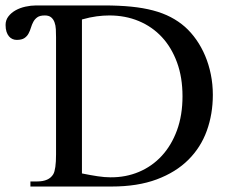

<svg xmlns="http://www.w3.org/2000/svg" viewBox="-35 -682 836 702"><path d="M743.2 -335Q743.2 -265.1 721.2 -204.1Q699.2 -143.1 653.6 -97.7Q607.9 -52.2 538.1 -26.1Q468.3 0 372.6 0H76.2V-18.6H101.1Q144 -18.6 159.7 -44.9Q169.9 -62 169.9 -117.7V-545.4Q169.9 -560.5 169.2 -575Q168.5 -589.4 164.3 -600.6Q160.2 -611.8 151.9 -618.7Q143.6 -625.5 128.9 -625.5Q110.8 -625.5 101.6 -618.9Q92.3 -612.3 86.9 -602.3Q81.5 -592.3 78.1 -580.8Q74.7 -569.3 69.3 -559.3Q64 -549.3 54.2 -542.7Q44.4 -536.1 25.9 -536.1Q18.1 -536.1 10.7 -539.3Q3.4 -542.5 -2.2 -549.1Q-7.8 -555.7 -11.2 -565.9Q-14.6 -576.2 -14.6 -590.8Q-14.6 -608.4 -4.4 -621.8Q5.9 -635.3 22 -644.3Q38.1 -653.3 58.1 -657.7Q78.1 -662.1 97.2 -662.1H345.2Q400.4 -662.1 444.6 -657.7Q488.8 -653.3 524.7 -643.8Q560.5 -634.3 589.1 -619.4Q617.7 -604.5 641.1 -584Q664.1 -563.5 682.9 -536.6Q701.7 -509.8 715.1 -478Q728.5 -446.3 735.8 -410.2Q743.2 -374 743.2 -335ZM632.3 -330.1Q632.3 -398.9 612.3 -453.6Q592.3 -508.3 556.9 -546.4Q521.5 -584.5 472.4 -605Q423.3 -625.5 364.7 -625.5Q342.8 -625.5 318.4 -622.3Q293.9 -619.1 264.6 -610.8V-47.9Q295.9 -41.5 321.8 -37.6Q347.7 -33.7 368.7 -33.7Q424.8 -33.2 472.9 -53.5Q521 -73.7 556.4 -112.1Q591.8 -150.4 612.1 -205.6Q632.3 -260.7 632.3 -330.1Z"/></svg>

Font: Doulos SIL Am
Style: Regular
Weight: 400
Designer: Walt Agee, Victor Gaultney, Peter Martin, Debbi Hosken, Becca Hirsbrunner
Foundry: SIL International
Version: Version 5.000